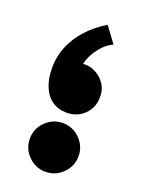

<svg xmlns="http://www.w3.org/2000/svg" viewBox="-101 -529 423 578"><g transform="rotate(20 110.5 -240.0)"><path d="M118 0Q86 0 63 -23Q40 -46 40 -78Q40 -110 63 -133Q86 -156 118 -156Q150 -156 173 -133Q196 -110 196 -78Q196 -46 173 -23Q150 0 118 0ZM180 -430Q158 -420 141.5 -399.5Q125 -379 117.5 -357.5Q110 -336 114 -322L102 -342Q126 -348 147.5 -339Q169 -330 182.5 -311.5Q196 -293 196 -268Q196 -234 173.5 -211.5Q151 -189 117 -189Q90 -189 70.5 -202.5Q51 -216 40.5 -241.5Q30 -267 30 -302Q30 -338 43.5 -370.5Q57 -403 82.5 -431Q108 -459 143 -480Z"/></g></svg>

Font: Reem Kufi Fun
Style: Bold
Weight: 700
Designer: Khaled Hosny
Version: Version 1.005